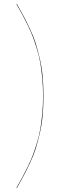

<svg xmlns="http://www.w3.org/2000/svg" viewBox="-20 -845 309 990"><path d="M66.9 -825.2Q90.3 -783.2 103 -759.3Q115.7 -735.4 134.5 -695.6Q153.3 -655.8 163.6 -622.8Q173.8 -589.8 184.3 -546.1Q194.8 -502.4 199.5 -453.9Q204.1 -405.3 204.1 -350.1Q204.1 -294.9 199.5 -246.3Q194.8 -197.8 184.3 -154.1Q173.8 -110.4 163.6 -77.4Q153.3 -44.4 134.5 -4.6Q115.7 35.2 103 59.1Q90.3 83 66.9 125L64.9 124Q85 87.9 95.9 67.9Q106.9 47.9 123.8 13.2Q140.6 -21.5 149.9 -46.6Q159.2 -71.8 170.7 -108.9Q182.1 -146 188 -180.4Q193.8 -214.8 198 -258.8Q202.1 -302.7 202.1 -350.1Q202.1 -397.5 198 -441.4Q193.8 -485.4 188 -519.8Q182.1 -554.2 170.7 -591.3Q159.2 -628.4 149.9 -653.6Q140.6 -678.7 123.8 -713.4Q106.9 -748 95.9 -768.1Q85 -788.1 64.9 -824.2Z"/></svg>

Font: Fira Sans Compressed Two
Style: Regular
Weight: 100
Width: 1
Designer: Carrois Corporate & Edenspiekermann AG
Foundry: Carrois Corporate GbR & Edenspiekermann AG
Version: Version 4.203;PS 004.203;hotconv 1.0.88;makeotf.lib2.5.64775